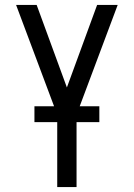

<svg xmlns="http://www.w3.org/2000/svg" viewBox="-20 -755 540 775"><path d="M211 0V-292L45 -735H128L250 -402L372 -735H455L289 -292V0ZM119 -262V-326H381V-262Z"/></svg>

Font: Iosevka SS04
Style: Regular
Weight: 400
Monospace: yes
Designer: Belleve Invis
Foundry: Belleve Invis
Version: Version 19.0.0; ttfautohint (v1.8.4)